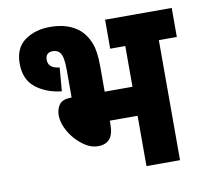

<svg xmlns="http://www.w3.org/2000/svg" viewBox="-73 -710 837 789"><g transform="rotate(-10 345.5 -316.0)"><path d="M185 -632Q264 -632 310 -590Q333 -568 346.5 -534Q360 -500 360 -437V-331H476V-501H413V-622H691V-501H616V0H476V-210H360V-195Q360 -153 343.5 -134Q327 -115 295 -115Q269 -115 244.5 -130Q220 -145 200 -168Q180 -191 168.5 -217.5Q157 -244 157 -268Q157 -294 170.5 -312.5Q184 -331 222 -331V-448Q222 -501 209 -518Q199 -532 179 -532Q148 -532 148 -501Q148 -466 195 -461L187 -363Q123 -370 79.5 -404Q36 -438 36 -505Q36 -570 79 -601Q122 -632 185 -632Z"/></g></svg>

Font: Noto Sans Condensed ExtraBold
Style: Regular
Weight: 800
Width: 3
Designer: Monotype Design Team
Foundry: Monotype Imaging Inc.
Version: Version 2.013; ttfautohint (v1.8.4.7-5d5b)